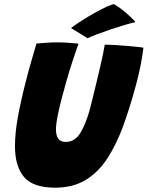

<svg xmlns="http://www.w3.org/2000/svg" viewBox="-20 -876 700 911"><path d="M241.5 14.5Q137 14.5 94 -36.2Q51 -87 51 -182.5Q51 -245 65 -321.5Q79 -398 102.5 -489.5Q113 -532 126 -576.8Q139 -621.5 153 -669.5Q177 -671.5 201.8 -673.2Q226.5 -675 248 -675Q275.5 -675 303 -673.2Q330.5 -671.5 352.5 -669Q339.5 -633 324.2 -586.2Q309 -539.5 295 -490.5Q282 -444.5 270.5 -400.2Q259 -356 252.2 -320Q245.5 -284 245.5 -262.5Q245.5 -202.5 291 -202.5Q335.5 -202.5 361.5 -245.8Q387.5 -289 406 -356Q411 -375.5 419 -407.8Q427 -440 436.2 -478.2Q445.5 -516.5 454.2 -553.8Q463 -591 469 -620.2Q475 -649.5 477 -664Q499.5 -664 528.5 -662.2Q557.5 -660.5 586 -658Q614.5 -655.5 635 -653.2Q655.5 -651 660.5 -649.5Q656 -610.5 646.8 -564Q637.5 -517.5 624.5 -470Q597.5 -369.5 565.8 -281.8Q534 -194 491.2 -127.2Q448.5 -60.5 387.8 -23Q327 14.5 241.5 14.5ZM521.5 -856.5Q546 -841.5 567.8 -823.5Q589.5 -805.5 604.2 -791Q619 -776.5 622.5 -771Q600 -766 568 -756.5Q536 -747 502 -735.5Q468 -724 439.5 -713Q411 -702 395.5 -694.5L317 -743Q336.5 -758 366 -777Q395.5 -796 426.8 -813.5Q458 -831 483.8 -843Q509.5 -855 521.5 -856.5Z"/></svg>

Font: Grandstander ExtraBold
Style: Italic
Weight: 800
Italic angle: -15°
Designer: Tyler Finck
Foundry: Etcetera Type Co
Version: Version 1.200; ttfautohint (v1.8.3)